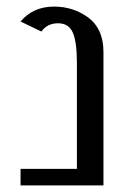

<svg xmlns="http://www.w3.org/2000/svg" viewBox="-20 -559 382 579"><path d="M292 0H42V-49.8H211.9V-369.1Q211.9 -432.1 199.7 -460.4Q187.5 -488.8 155 -488.8Q122.6 -488.8 105 -463.9L42 -494.1Q79.6 -539.1 143.1 -539.1Q199.7 -539.1 243.7 -507.8Q292 -473.6 292 -401.9Z"/></svg>

Font: Pfennig
Style: Medium
Weight: 500
Version: Version 20120410 ; ttfautohint (v0.8)